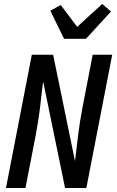

<svg xmlns="http://www.w3.org/2000/svg" viewBox="-20 -945 590 965"><path d="M108 0H10L140 -670H247L357 -135Q361 -168 365 -201.5Q369 -235 373 -268.5Q377 -302 382.5 -335.5Q388 -369 394 -402L446 -670H544L414 0H307L197 -535Q192 -502 188.5 -468.5Q185 -435 181 -401.5Q177 -368 171.5 -334.5Q166 -301 160 -268ZM302 -750 233 -891 285 -920 368 -810 430 -867 494 -925 538 -887 412 -750Z"/></svg>

Font: Lode Dark
Style: Bold Italic
Weight: 700
Italic angle: -11°
Monospace: yes
Designer: Belleve Invis
Foundry: Belleve Invis
Version: Version 29.2.0; ttfautohint (v1.8.3)